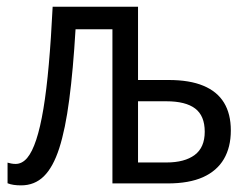

<svg xmlns="http://www.w3.org/2000/svg" viewBox="-20 -556 763 582"><path d="M398.4 -535.6V-313.5H491.7Q554.7 -313.5 596.4 -296.1Q638.2 -278.8 658.9 -244.9Q679.7 -210.9 679.7 -160.6Q679.7 -109.9 658.7 -74Q637.7 -38.1 595.5 -19Q553.2 0 488.3 0H320.8V-467.3H209Q201.7 -343.8 189.9 -254.2Q178.2 -164.6 159.7 -106.9Q141.1 -49.3 113 -21.7Q85 5.9 43.9 5.9Q31.7 5.9 21.5 4.4Q11.2 2.9 2.9 -0.5V-63Q7.8 -61.5 14.2 -60.3Q20.5 -59.1 27.3 -59.1Q46.9 -59.1 62.3 -77.1Q77.6 -95.2 89.8 -132.3Q102.1 -169.4 111.6 -226.3Q121.1 -283.2 127.9 -360.4Q134.8 -437.5 139.6 -535.6ZM484.4 -249H398.4V-63.5H484.4Q539.6 -63.5 570.1 -86.2Q600.6 -108.9 600.6 -156.7Q600.6 -205.1 571.5 -227.1Q542.5 -249 484.4 -249Z"/></svg>

Font: Open Sans SemiCondensed
Style: Regular
Weight: 400
Width: 4
Designer: Monotype Design Team
Foundry: Monotype Imaging Inc.
Version: Version 3.000